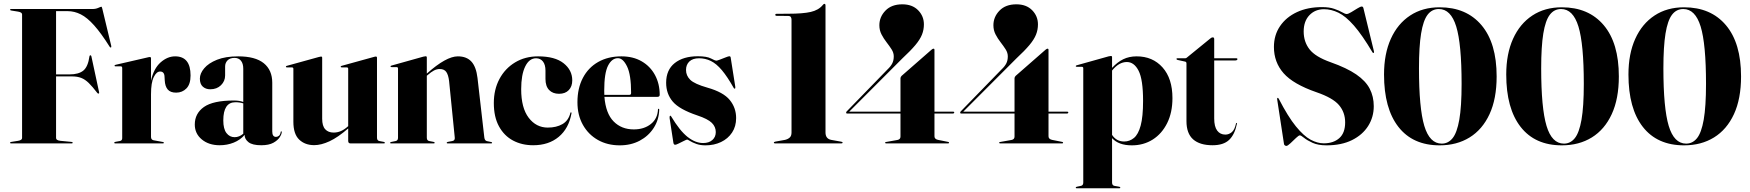

<svg xmlns="http://www.w3.org/2000/svg" viewBox="-20 -747 9113 1000"><path d="M461 -700Q478.5 -700 491.8 -706Q505 -712 508 -712Q510.5 -712 513 -701L559.5 -507.5Q560.5 -501 557.5 -499.5Q555 -498.5 551.5 -503Q506.5 -574.5 470.2 -615Q434 -655.5 400.8 -672.2Q367.5 -689 332 -689H272V-359.5H342Q390 -359.5 414.2 -379.5Q438.5 -399.5 446 -454Q447 -459 450.5 -459Q454.5 -459.5 456 -453.5L496 -267.5Q497.5 -261.5 494.5 -260Q491 -258.5 487.5 -262Q461.5 -296 442.2 -314.8Q423 -333.5 403 -341.2Q383 -349 356 -349H272V-28Q272 -16 295 -13.5L351.5 -8Q358.5 -7.5 358.5 -3.5Q358.5 0 353 0H38Q32.5 0 32.5 -3.5Q32.5 -7 39.5 -8L74 -13.5Q95 -17 95 -28V-672Q95 -683 74 -686.5L39.5 -692Q32.5 -693 32.5 -696.5Q32.5 -700 38 -700Z M766.5 -443V-327Q780.5 -390 816.2 -421.8Q852 -453.5 892 -453.5Q972.5 -453.5 972.5 -354Q972.5 -308.5 951 -286.5Q929.5 -264.5 897.5 -264.5Q867.5 -264.5 853.5 -281Q839.5 -297.5 838 -329L837 -346Q836.5 -374.5 814 -374.5Q795 -374.5 780.8 -345.5Q766.5 -316.5 766.5 -256V-34Q766.5 -19.5 779.5 -16.5L828.5 -7.5Q833.5 -6.5 833.5 -3.5Q833.5 0 828 0H580.5Q575 0 575 -3.5Q575 -7 582 -8.5L604.5 -12.5Q616.5 -15 616.5 -27V-392.5Q616.5 -401.5 609 -401.5H581Q576.5 -401.5 576.5 -405Q576.5 -408 582 -409.5L749 -448Q753 -449 755.5 -449.5Q758 -450 760.5 -450Q766.5 -450 766.5 -443Z M994.5 -98.5Q994.5 -156 1042.2 -189.8Q1090 -223.5 1198 -223.5Q1226.5 -223.5 1247 -216V-389Q1247 -416 1235 -430.8Q1223 -445.5 1202 -445.5Q1177.5 -445.5 1165 -432.5Q1152.5 -419.5 1152.5 -400.5V-354Q1152.5 -324.5 1131 -303.2Q1109.5 -282 1075 -282Q1051.5 -282 1036.2 -295.8Q1021 -309.5 1021 -337.5Q1021 -364.5 1043.5 -391.2Q1066 -418 1110.2 -435.8Q1154.5 -453.5 1220.5 -453.5Q1309.5 -453.5 1353.8 -417.8Q1398 -382 1398 -316V-62.5Q1398 -34 1417.5 -34Q1425.5 -34 1432.8 -39.8Q1440 -45.5 1442 -59.5Q1442.5 -63 1444.5 -63Q1447.5 -63 1447.5 -59.5Q1447.5 -49 1437.2 -32.8Q1427 -16.5 1403.8 -3.5Q1380.5 9.5 1340.5 9.5Q1294.5 9.5 1274.2 -6.5Q1254 -22.5 1254 -44.5Q1231.5 -18 1197.2 -4.2Q1163 9.5 1124.5 9.5Q1067.5 9.5 1031 -20.8Q994.5 -51 994.5 -98.5ZM1143 -120Q1143 -75.5 1159.5 -54Q1176 -32.5 1202 -32.5Q1226 -32.5 1247 -50.5V-208.5Q1229 -214.5 1206 -214.5Q1143 -214.5 1143 -120Z M1508 -113V-388.5Q1508 -396 1500 -396H1474Q1469 -396 1469 -400Q1469 -402.5 1473.5 -404L1640 -450Q1649 -452.5 1652 -452.5Q1658 -452.5 1658 -446V-128.5Q1658 -91 1673.8 -73.8Q1689.5 -56.5 1718 -56.5Q1756 -56.5 1790 -87L1793.5 -90V-388.5Q1793.5 -396 1786 -396H1760Q1754.5 -396 1754.5 -400Q1754.5 -402.5 1759 -404L1925.5 -450Q1933.5 -452.5 1937.5 -452.5Q1943.5 -452.5 1943.5 -446V-30Q1943.5 -15 1955.5 -12.5L1979 -8Q1984.5 -6.5 1984.5 -3.5Q1984.5 0 1980 0H1806Q1793.5 0 1793.5 -13V-78Q1740 -31.5 1696.2 -11.2Q1652.5 9 1616.5 9Q1568.5 9 1538.2 -20Q1508 -49 1508 -113Z M2203 -447.5V-364L2204 -364.5Q2304 -453.5 2364.5 -453.5Q2410 -453.5 2435 -426.5Q2460 -399.5 2467 -341L2502.5 -31Q2504.5 -14.5 2516 -12L2537.5 -7.5Q2543 -6.5 2543 -3.5Q2543 0 2538.5 0H2311.5Q2306.5 0 2306.5 -3.5Q2306.5 -6.5 2312.5 -8L2336 -12.5Q2350.5 -15 2348.5 -31L2319 -325Q2315 -357.5 2304.2 -372.5Q2293.5 -387.5 2270.5 -387.5Q2255 -387.5 2240.2 -379.8Q2225.5 -372 2209 -357.5L2203 -352.5V-30Q2203 -15 2215 -12.5L2238.5 -8Q2244 -6.5 2244 -3.5Q2244 0 2239.5 0H2016Q2012 0 2012 -3.5Q2012 -6.5 2017 -7.5L2041 -12.5Q2053 -15 2053 -29.5V-390Q2053 -397.5 2045.5 -397.5H2019.5Q2014 -397.5 2014 -401.5Q2014 -404 2019 -405.5L2185 -452Q2194 -454 2197 -454Q2203 -454 2203 -447.5Z M2960.5 -328.5Q2960.5 -296.5 2942.2 -277.5Q2924 -258.5 2891.5 -258.5Q2859 -258.5 2840 -278.2Q2821 -298 2821 -336V-379Q2821 -410 2807.8 -426.8Q2794.5 -443.5 2772 -443.5Q2736.5 -443.5 2715.5 -400.8Q2694.5 -358 2694.5 -282.5Q2694.5 -185 2733.5 -133.8Q2772.5 -82.5 2833 -82.5Q2878 -82.5 2909.2 -100.5Q2940.5 -118.5 2950.5 -158Q2951 -162.5 2954.5 -162Q2957.5 -161 2956.5 -156.5Q2942.5 -78 2890 -34.2Q2837.5 9.5 2757 9.5Q2698 9.5 2651.8 -15.2Q2605.5 -40 2578.8 -89Q2552 -138 2552 -210.5Q2552 -280.5 2581.2 -335.5Q2610.5 -390.5 2662.8 -422Q2715 -453.5 2782.5 -453.5Q2870 -453.5 2915.2 -417.8Q2960.5 -382 2960.5 -328.5Z M3416 -253Q3416 -242.5 3403.5 -242.5H3128Q3135 -156 3176 -114.5Q3217 -73 3281 -73Q3334.5 -73 3369.8 -101Q3405 -129 3407 -177Q3407 -180.5 3410 -180.5Q3413.5 -180.5 3413.5 -176Q3412 -123 3384.8 -80.8Q3357.5 -38.5 3311.8 -14.2Q3266 10 3208 10Q3143.5 10 3093.8 -18.2Q3044 -46.5 3015.8 -97Q2987.5 -147.5 2987.5 -214.5Q2987.5 -287.5 3015.8 -341.2Q3044 -395 3095.5 -424.2Q3147 -453.5 3216.5 -453.5Q3277.5 -453.5 3322.2 -427.5Q3367 -401.5 3391.5 -356Q3416 -310.5 3416 -253ZM3127 -275Q3127 -263.5 3127.5 -253H3258.5Q3267 -253 3267 -263Q3267 -357.5 3246 -400.8Q3225 -444 3198.5 -444Q3167 -444 3147 -405.2Q3127 -366.5 3127 -275Z M3642 -2Q3672.5 -2 3690.2 -17.8Q3708 -33.5 3708 -59Q3708 -86.5 3687.5 -107Q3667 -127.5 3611.5 -146Q3518 -177.5 3483.8 -218Q3449.5 -258.5 3449.5 -316Q3449.5 -383 3494.2 -418.5Q3539 -454 3614.5 -454Q3661 -454 3683 -442.5Q3705 -431 3710 -431Q3715.5 -431 3730.2 -436.8Q3745 -442.5 3759.5 -448.2Q3774 -454 3778.5 -454Q3784.5 -454 3785.5 -448L3809.5 -296Q3811 -287 3807.5 -285.5Q3804.5 -284 3802 -288Q3768.5 -347.5 3739.8 -381.5Q3711 -415.5 3682.2 -429.5Q3653.5 -443.5 3621 -443.5Q3588 -443.5 3570.5 -426.8Q3553 -410 3553 -382.5Q3553 -353 3575.2 -331.2Q3597.5 -309.5 3664.5 -290.5Q3747.5 -267 3780.8 -226.2Q3814 -185.5 3814 -132Q3814 -88.5 3792.8 -56.5Q3771.5 -24.5 3735.2 -7.2Q3699 10 3654.5 10Q3627 10 3606.5 2.5Q3586 -5 3574 -12.5Q3562 -20 3559 -20Q3555.5 -20 3542.2 -13.2Q3529 -6.5 3515.2 0.2Q3501.5 7 3496.5 7Q3488.5 7 3487 -5L3467.5 -132Q3466.5 -142 3470.5 -144.5Q3471.5 -145.5 3475.5 -141Q3520 -66.5 3560.8 -34.2Q3601.5 -2 3642 -2Z M4025 -664.5Q4018 -664.5 4018 -670Q4018 -675 4024.5 -675L4086.5 -675.5Q4162 -675.5 4202.5 -684.8Q4243 -694 4265 -720.5Q4270 -727 4273.5 -727Q4279.5 -727 4279.5 -718.5V-57Q4279.5 -24.5 4309 -18.5L4361.5 -9Q4368.5 -7.5 4368.5 -4.5Q4368.5 0 4361.5 0H4018Q4010.5 0 4010.5 -5Q4010.5 -7.5 4018.5 -9.5L4068.5 -18.5Q4083.5 -22 4093 -30.5Q4102.5 -39 4102.5 -57V-644Q4102.5 -664 4086 -664Z M4603 -386Q4619 -401 4627 -416.5Q4635 -432 4635 -453.5Q4635 -472 4623.8 -489.8Q4612.5 -507.5 4597.5 -526.8Q4582.5 -546 4571.2 -567.8Q4560 -589.5 4560 -615.5Q4560 -659 4591.8 -691.8Q4623.5 -724.5 4679.5 -724.5Q4731.5 -724.5 4761.8 -693.8Q4792 -663 4792 -620Q4792 -592 4782 -566.8Q4772 -541.5 4747.5 -512.2Q4723 -483 4679.5 -442.5L4403 -165.5H4670V-339.5Q4670 -346 4676 -352L4831.5 -488Q4838 -493.5 4842 -493.5Q4847 -493.5 4847 -487V-165.5H4944Q4950 -165.5 4950 -161.5Q4950 -155.5 4941 -155.5H4847V-37Q4847 -22.5 4865.5 -18.5L4918 -8Q4923 -7 4923 -4Q4923 0 4918 0H4596Q4590 0 4590 -4Q4590 -7 4595 -7.5L4654 -18Q4670 -21 4670 -35.5V-155.5H4392.5Q4387 -155.5 4387 -161Q4387 -164.5 4390.5 -167.5Z M5197 -386Q5213 -401 5221 -416.5Q5229 -432 5229 -453.5Q5229 -472 5217.8 -489.8Q5206.5 -507.5 5191.5 -526.8Q5176.5 -546 5165.2 -567.8Q5154 -589.5 5154 -615.5Q5154 -659 5185.8 -691.8Q5217.5 -724.5 5273.5 -724.5Q5325.5 -724.5 5355.8 -693.8Q5386 -663 5386 -620Q5386 -592 5376 -566.8Q5366 -541.5 5341.5 -512.2Q5317 -483 5273.5 -442.5L4997 -165.5H5264V-339.5Q5264 -346 5270 -352L5425.5 -488Q5432 -493.5 5436 -493.5Q5441 -493.5 5441 -487V-165.5H5538Q5544 -165.5 5544 -161.5Q5544 -155.5 5535 -155.5H5441V-37Q5441 -22.5 5459.5 -18.5L5512 -8Q5517 -7 5517 -4Q5517 0 5512 0H5190Q5184 0 5184 -4Q5184 -7 5189 -7.5L5248 -18Q5264 -21 5264 -35.5V-155.5H4986.5Q4981 -155.5 4981 -161Q4981 -164.5 4984.5 -167.5Z M5772 -449V-393.5Q5799.5 -423.5 5830.2 -438.5Q5861 -453.5 5900 -453.5Q5983.5 -453.5 6035 -395.8Q6086.5 -338 6086.5 -236Q6086.5 -161 6059 -105.8Q6031.5 -50.5 5983.8 -20.2Q5936 10 5875 10Q5806 10 5772 -27.5V203.5Q5772 218.5 5784 221L5809.5 225.5Q5815 227 5815 230Q5815 233.5 5810.5 233.5H5587Q5583 233.5 5583 230Q5583 226.5 5589 225.5L5610 221Q5622 218.5 5622 204V-391.5Q5622 -399 5614.5 -399H5588.5Q5583 -399 5583 -403Q5583 -405.5 5588 -407L5754 -453.5Q5763 -455.5 5766 -455.5Q5772 -455.5 5772 -449ZM5849 -424Q5807.5 -424 5772 -379.5V-44.5Q5794.5 -10 5835 -10Q5863.5 -10 5886 -28.5Q5908.5 -47 5921 -93Q5933.5 -139 5933.5 -221.5Q5933.5 -333 5910.2 -378.5Q5887 -424 5849 -424Z M6153 -426 6112.5 -435Q6107.5 -436.5 6107.5 -440Q6107.5 -443.5 6111 -443.5H6153Q6158 -443.5 6161.5 -447L6283 -546Q6290 -552.5 6296.5 -552.5Q6304 -552.5 6304 -543V-443.5H6420Q6425 -443.5 6425 -439.5Q6425 -432 6411.5 -432H6304V-130Q6304 -87.5 6319.5 -66.8Q6335 -46 6362 -46Q6380.5 -46 6395.5 -58.5Q6410.5 -71 6417.5 -103.5Q6418.5 -107 6421 -106.8Q6423.5 -106.5 6422.5 -103Q6411 -46 6381.5 -18.2Q6352 9.5 6295.5 9.5Q6229 9.5 6194.2 -21.2Q6159.5 -52 6159.5 -116V-416.5Q6159.5 -424.5 6153 -426Z M6889 10Q6845 10 6816.5 -3Q6788 -16 6772 -29Q6756 -42 6750 -42Q6744 -42 6729.8 -28.2Q6715.5 -14.5 6701 -0.8Q6686.5 13 6679.5 13Q6676 13 6672 10.2Q6668 7.5 6667.5 3L6632 -229Q6631 -235.5 6633.5 -237Q6636.5 -238.5 6640 -233Q6688.5 -139 6729.5 -88.8Q6770.5 -38.5 6806 -19.5Q6841.5 -0.5 6874.5 -0.5Q6925 -0.5 6955.5 -27.5Q6986 -54.5 6986 -109.5Q6986 -162 6953.8 -199.8Q6921.5 -237.5 6837 -266.5Q6715.5 -308.5 6665.2 -365.8Q6615 -423 6615 -502.5Q6615 -564 6646.8 -610.8Q6678.5 -657.5 6734.8 -683.8Q6791 -710 6865 -710Q6903.5 -710 6929.2 -701Q6955 -692 6970.5 -683Q6986 -674 6994 -674Q7002 -674 7018 -683.8Q7034 -693.5 7049.8 -703.2Q7065.5 -713 7072.5 -713Q7079 -713 7081 -705L7136 -479.5Q7137.5 -473 7134 -471.5Q7131 -469.5 7128 -475Q7074.5 -565 7031.8 -613.8Q6989 -662.5 6951.2 -680.8Q6913.5 -699 6876 -699Q6829.5 -699 6799.8 -667.8Q6770 -636.5 6770 -583Q6770 -529 6800.5 -490Q6831 -451 6910 -423Q6995 -393 7044 -359.2Q7093 -325.5 7114 -284.8Q7135 -244 7135 -194Q7135 -137 7105.8 -90.8Q7076.5 -44.5 7021.5 -17.2Q6966.5 10 6889 10Z M7478 -709Q7617.5 -709 7696.2 -615.8Q7775 -522.5 7775 -349Q7775 -232.5 7738 -152.5Q7701 -72.5 7634.2 -31.2Q7567.5 10 7478 10Q7338.5 10 7263.5 -86Q7188.5 -182 7188.5 -359Q7188.5 -466.5 7224 -545Q7259.5 -623.5 7324.5 -666.2Q7389.5 -709 7478 -709ZM7592.5 -310Q7592.5 -518 7564.5 -609Q7536.5 -700 7474 -700Q7438 -700 7415.2 -670Q7392.5 -640 7381.5 -572.2Q7370.5 -504.5 7370.5 -391Q7370.5 -184 7398.2 -91.5Q7426 1 7489 1Q7522.5 1 7545.5 -27.2Q7568.5 -55.5 7580.5 -123.5Q7592.5 -191.5 7592.5 -310Z M8114.5 -709Q8254 -709 8332.8 -615.8Q8411.5 -522.5 8411.5 -349Q8411.5 -232.5 8374.5 -152.5Q8337.5 -72.5 8270.8 -31.2Q8204 10 8114.5 10Q7975 10 7900 -86Q7825 -182 7825 -359Q7825 -466.5 7860.5 -545Q7896 -623.5 7961 -666.2Q8026 -709 8114.5 -709ZM8229 -310Q8229 -518 8201 -609Q8173 -700 8110.5 -700Q8074.5 -700 8051.8 -670Q8029 -640 8018 -572.2Q8007 -504.5 8007 -391Q8007 -184 8034.8 -91.5Q8062.5 1 8125.5 1Q8159 1 8182 -27.2Q8205 -55.5 8217 -123.5Q8229 -191.5 8229 -310Z M8751 -709Q8890.5 -709 8969.2 -615.8Q9048 -522.5 9048 -349Q9048 -232.5 9011 -152.5Q8974 -72.5 8907.2 -31.2Q8840.5 10 8751 10Q8611.5 10 8536.5 -86Q8461.5 -182 8461.5 -359Q8461.5 -466.5 8497 -545Q8532.5 -623.5 8597.5 -666.2Q8662.5 -709 8751 -709ZM8865.5 -310Q8865.5 -518 8837.5 -609Q8809.5 -700 8747 -700Q8711 -700 8688.2 -670Q8665.5 -640 8654.5 -572.2Q8643.5 -504.5 8643.5 -391Q8643.5 -184 8671.2 -91.5Q8699 1 8762 1Q8795.5 1 8818.5 -27.2Q8841.5 -55.5 8853.5 -123.5Q8865.5 -191.5 8865.5 -310Z"/></svg>

Font: Fraunces 144pt S000
Style: Bold
Weight: 700
Version: Version 1.000; ttfautohint (v1.8.3)